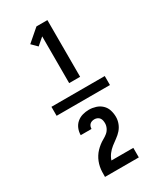

<svg xmlns="http://www.w3.org/2000/svg" viewBox="-248 -932 996 1185"><g transform="rotate(-30 250.0 -340.0)"><path d="M60 -308V-372H440V-308ZM228 -444V-777L178 -734L140 -772L228 -848H306V-444ZM130 168V167Q130 150 130.5 132.5Q131 115 134.5 97.5Q138 80 144.5 63.5Q151 47 160.5 32Q170 17 182 4.5Q194 -8 208 -19Q222 -30 237.5 -38.5Q253 -47 266.5 -58Q280 -69 288 -85.5Q296 -102 296 -119Q296 -129 294 -139Q292 -149 286 -157Q280 -165 270.5 -169Q261 -173 251 -173Q242 -173 233.5 -170.5Q225 -168 218.5 -162Q212 -156 209 -147.5Q206 -139 206 -130H129Q129 -154 138 -176Q147 -198 164.5 -213Q182 -228 204.5 -234.5Q227 -241 251 -241Q275 -241 299 -233.5Q323 -226 341 -209Q359 -192 366.5 -168Q374 -144 374 -119Q374 -96 365.5 -73.5Q357 -51 341.5 -33.5Q326 -16 307 -2.5Q288 11 269.5 25.5Q251 40 236.5 59Q222 78 215 100H371V168Z"/></g></svg>

Font: Iosevka Custom Semibold
Style: Regular
Weight: 600
Designer: Belleve Invis
Foundry: Belleve Invis
Version: Version 27.0.2; ttfautohint (v1.8.4)